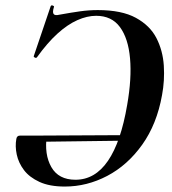

<svg xmlns="http://www.w3.org/2000/svg" viewBox="-20 -673 631 705"><path d="M218 12Q162 12 125 -5Q88 -22 68 -48.5Q48 -75 41.5 -105.5Q35 -136 40 -163Q42 -175 53 -175H152Q142 -106 168.5 -59.5Q195 -13 257 -13Q329 -13 376.5 -82.5Q424 -152 447 -288Q464 -385 457.5 -458.5Q451 -532 420.5 -573.5Q390 -615 333 -615Q300 -615 264 -599Q228 -583 191 -549.5Q154 -516 116 -463Q113 -459 108 -461.5Q103 -464 104 -467L166 -650Q168 -655 174 -652.5Q180 -650 178 -647Q172 -628 177 -621.5Q182 -615 198 -619Q242 -627 274.5 -631.5Q307 -636 339 -636Q427 -636 479 -607.5Q531 -579 554.5 -533Q578 -487 581.5 -432Q585 -377 575 -324Q556 -217 502 -141.5Q448 -66 373.5 -27Q299 12 218 12ZM94 -152 98 -175 482 -177 480 -157Z"/></svg>

Font: Cormorant Garamond Light
Style: Italic
Weight: 300
Italic angle: -10°
Designer: Christian Thalmann (Catharsis Fonts)
Foundry: Catharsis Fonts
Version: Version 4.001